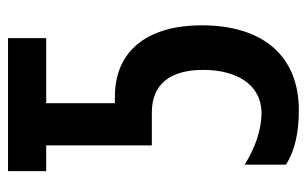

<svg xmlns="http://www.w3.org/2000/svg" viewBox="-163 -591 764 478"><g transform="rotate(-90 219.0 -352.0)"><path d="M183 10C323 10 395 -84 395 -232C395 -360 337 -448 217 -448H201V-619H363V-714H32V-619H96V-356H178C247 -356 284 -312 284 -228C284 -147 249 -83 176 -83C134 -83 87 -100 48 -125V-22C83 0 128 10 183 10Z"/></g></svg>

Font: Noto Sans Display Condensed Medium
Style: Regular
Weight: 500
Width: 3
Designer: Monotype Design Team
Foundry: Monotype Imaging Inc.
Version: Version 1.900